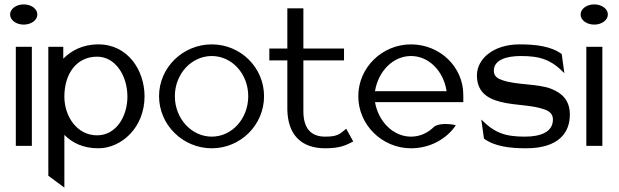

<svg xmlns="http://www.w3.org/2000/svg" viewBox="-20 -664 2816 874"><path d="M26 -598C26 -572 54 -552 88 -552C122 -552 150 -572 150 -598C150 -624 122 -644 88 -644C54 -644 26 -624 26 -598ZM52 0H125V-451H52Z M200 136 273 190V-50C307 -16 355 11 428 11C532 11 638 -83 638 -225C638 -344 562 -462 428 -462C354 -462 303 -432 268 -397V-451H200ZM273 -224C273 -328 328 -406 422 -406C506 -406 560 -319 560 -224C560 -136 510 -48 422 -48C329 -48 273 -136 273 -224Z M704 -226C704 -95 813 11 944 11C1075 11 1182 -95 1182 -226C1182 -357 1075 -462 944 -462C813 -462 704 -357 704 -226ZM776 -226C776 -328 852 -409 944 -409C1036 -409 1110 -328 1110 -226C1110 -124 1036 -42 944 -42C852 -42 776 -124 776 -226Z M1206 -389H1288V-165C1290 -52 1350 11 1460 11C1529 11 1555 -3 1588 -20L1556 -78C1527 -55 1520 -42 1460 -42C1392 -42 1361 -84 1361 -158V-389H1546V-443H1361V-626H1288V-443H1206Z M1611 -226C1611 -95 1720 11 1851 11C1937 11 2013 -31 2055 -94C2055 -94 1993 -110 1957 -88C1928 -59 1892 -42 1851 -42C1771 -42 1703 -109 1687 -199H2089V-232C2089 -360 1982 -462 1851 -462C1720 -462 1611 -357 1611 -226ZM1687 -249C1702 -341 1770 -409 1851 -409C1932 -409 1999 -341 2013 -249Z M2151 -321C2151 -235 2213 -208 2283 -195C2337 -185 2407 -184 2455 -167C2477 -160 2497 -148 2497 -120C2497 -63 2441 -42 2369 -42C2280 -42 2231 -59 2171 -120L2183 -33C2232 3 2302 11 2375 11C2524 11 2574 -61 2574 -142C2574 -209 2537 -240 2491 -259C2429 -284 2332 -276 2267 -299C2246 -306 2228 -316 2228 -342C2228 -392 2286 -409 2351 -409C2440 -409 2489 -392 2549 -331L2537 -418C2488 -454 2418 -462 2345 -462C2226 -462 2151 -396 2151 -321Z M2623 -598C2623 -572 2651 -552 2685 -552C2719 -552 2747 -572 2747 -598C2747 -624 2719 -644 2685 -644C2651 -644 2623 -624 2623 -598ZM2649 0H2722V-451H2649Z"/></svg>

Font: Charger Sport
Style: Df
Weight: 400
Designer: Jasper
Foundry: Cannot Into Space Fonts
Version: Version 1.1